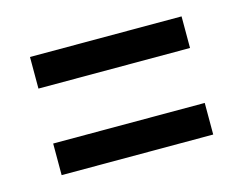

<svg xmlns="http://www.w3.org/2000/svg" viewBox="-51 -524 513 405"><g transform="rotate(-15 205.5 -322.0)"><path d="M40 -451V-382H371V-451ZM40 -262V-193H371V-262Z"/></g></svg>

Font: Noto Sans Devanagari ExtraCondensed
Style: Regular
Weight: 400
Width: 2
Designer: Jelle Bosma - Monotype Design Team
Foundry: Monotype Imaging Inc.
Version: Version 2.004